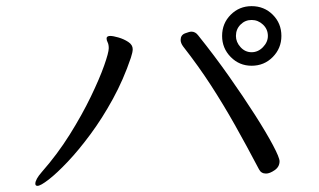

<svg xmlns="http://www.w3.org/2000/svg" viewBox="-20 -666 1040 625"><path d="M896 -549Q896 -509 868 -480.5Q840 -452 799 -452Q759 -452 731 -480.5Q703 -509 703 -549Q703 -590 731 -618Q759 -646 799 -646Q840 -646 868 -618Q896 -590 896 -549ZM852 -549Q852 -571 836 -586Q820 -601 799 -601Q778 -601 763 -586Q748 -571 748 -549Q748 -529 763 -512.5Q778 -496 799 -496Q820 -496 836 -512.5Q852 -529 852 -549ZM890 -141Q890 -123 874 -112Q858 -101 846 -101Q830 -101 823 -115Q782 -193 744.5 -259.5Q707 -326 666.5 -388.5Q626 -451 576 -515Q568 -526 568 -536Q568 -552 582.5 -557.5Q597 -563 603 -563Q616 -563 625 -551Q678 -485 725.5 -417.5Q773 -350 810 -292Q847 -234 868.5 -193.5Q890 -153 890 -141ZM102 -61Q95 -61 95 -68Q95 -82 116 -106Q167 -164 207 -228Q247 -292 275.5 -351Q304 -410 319 -452.5Q334 -495 334 -509Q334 -521 330.5 -528Q327 -535 327 -540Q327 -543 328 -545Q331 -549 339 -549Q348 -549 365.5 -544Q383 -539 397.5 -529.5Q412 -520 412 -506Q412 -496 406 -478Q382 -407 347.5 -344Q313 -281 274.5 -229Q236 -177 200.5 -139.5Q165 -102 138.5 -81.5Q112 -61 102 -61Z"/></svg>

Font: QiushuiShotai
Style: Regular
Weight: 600
Designer: Fontworks Inc.
Foundry: Fontworks Inc.
Version: Version 1.250